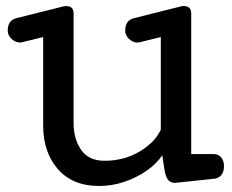

<svg xmlns="http://www.w3.org/2000/svg" viewBox="-20 -600 765 632"><path d="M306.2 12.2Q219.2 12.2 170.7 -43.2Q122.1 -98.6 122.1 -187V-478L52.2 -460.9Q49.3 -460 45.4 -460Q30.8 -460 18.1 -471.9Q5.4 -483.9 5.4 -499Q5.4 -532.7 33.2 -540L189.5 -579.1Q193.4 -580.1 197.3 -580.1Q222.2 -580.1 222.2 -556.2V-195.8Q222.2 -142.1 247.3 -106.4Q272.5 -70.8 324.2 -70.8Q387.2 -70.8 438 -100.3Q488.8 -129.9 509.3 -172.9V-478L439.5 -460.9Q436.5 -460 432.1 -460Q417.5 -460 404.8 -471.9Q392.1 -483.9 392.1 -499Q392.1 -532.7 420.4 -540L576.2 -579.1Q580.1 -580.1 584.5 -580.1Q609.4 -580.1 609.4 -556.2V-92.8H683.1Q699.7 -92.8 708.5 -81.3Q717.3 -69.8 717.3 -53.2Q717.3 -19.5 689.5 -12.2L556.2 2Q542 2 533.7 -7.6Q525.4 -17.1 521.5 -41L514.2 -88.9Q495.1 -60.5 462.4 -37.8Q429.7 -15.1 389.2 -1.5Q348.6 12.2 306.2 12.2Z"/></svg>

Font: Cutive
Style: Regular
Weight: 400
Version: Version 1.100; ttfautohint (v1.8.4.7-5d5b)